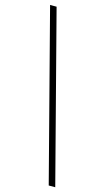

<svg xmlns="http://www.w3.org/2000/svg" viewBox="-134 -804 531 968"><g transform="rotate(15 131.5 -319.5)"><path d="M229 121 0 -760H34L263 121Z"/></g></svg>

Font: Noto Serif SemiCondensed ExtraLight
Style: Regular
Weight: 200
Width: 4
Designer: Monotype Design Team
Foundry: Monotype Imaging Inc.
Version: Version 2.014